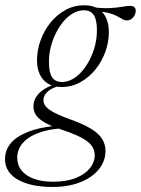

<svg xmlns="http://www.w3.org/2000/svg" viewBox="-92 -466 548 747"><path d="M401 -386.5Q393.5 -386.5 387 -390Q380.5 -393.5 372 -398.5Q363.5 -403.5 351.2 -408.8Q339 -414 320.2 -417.8Q301.5 -421.5 273.5 -422L258.5 -439Q305 -433 334.2 -434.5Q363.5 -436 382.2 -439.5Q401 -443 416 -443Q425 -443 430.5 -438.2Q436 -433.5 436 -424Q436 -416.5 433.2 -409.8Q430.5 -403 425.8 -397.8Q421 -392.5 414.8 -389.5Q408.5 -386.5 401 -386.5ZM149 -147Q170 -147 190 -158Q210 -169 227.2 -189Q244.5 -209 257.5 -234.8Q270.5 -260.5 278 -290Q285.5 -319.5 285 -350Q285 -390 272.5 -408Q260 -426 234.5 -426Q213.5 -426 193.5 -415Q173.5 -404 156.2 -384Q139 -364 126 -338.2Q113 -312.5 105.5 -283Q98 -253.5 98.5 -223Q98.5 -183 111 -165Q123.5 -147 149 -147ZM236 -445.5Q268 -445.5 289 -432.5Q310 -419.5 320.8 -396.2Q331.5 -373 331.5 -341.5Q331.5 -302.5 317.8 -264.2Q304 -226 279 -195.2Q254 -164.5 220.5 -146Q187 -127.5 147.5 -127.5Q116 -127.5 94.8 -140.5Q73.5 -153.5 62.8 -176.8Q52 -200 52 -231Q52 -270.5 65.8 -308.8Q79.5 -347 104.2 -377.8Q129 -408.5 162.5 -427Q196 -445.5 236 -445.5ZM113 261.5Q71.5 261.5 37.5 254.5Q3.5 247.5 -21.2 233.8Q-46 220 -59.2 199.8Q-72.5 179.5 -72.5 153Q-72.5 119.5 -51.5 93Q-30.5 66.5 13.8 48.2Q58 30 127 23L160 23.5V33Q115 34.5 80.8 43.8Q46.5 53 22.8 68.2Q-1 83.5 -13 103.5Q-25 123.5 -25 147Q-25 176.5 -8.2 197.2Q8.5 218 39.8 229.5Q71 241 114.5 241Q167.5 241 203.5 226.2Q239.5 211.5 258 188.2Q276.5 165 276.5 138.5Q276.5 123 269.8 109.5Q263 96 247.8 84.2Q232.5 72.5 206.8 60.8Q181 49 143.5 37Q100 22 77.2 7.8Q54.5 -6.5 46.2 -21.2Q38 -36 38 -51Q38 -71.5 48.5 -88.5Q59 -105.5 79.5 -118.8Q100 -132 129.5 -140.5L142.5 -133Q108 -124 92.5 -108.8Q77 -93.5 77 -77Q77 -67 82 -58Q87 -49 98.8 -40.2Q110.5 -31.5 130.8 -22Q151 -12.5 181.5 -1.5Q233.5 17 263.5 35.8Q293.5 54.5 306 75.5Q318.5 96.5 318.5 121.5Q318.5 151 303.8 176.5Q289 202 262 221Q235 240 197.2 250.8Q159.5 261.5 113 261.5Z"/></svg>

Font: Newsreader 24pt Light
Style: Italic
Weight: 300
Italic angle: -17°
Designer: Hugues Gentile
Foundry: Production Type
Version: Version 1.003